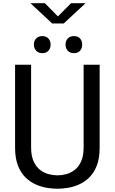

<svg xmlns="http://www.w3.org/2000/svg" viewBox="-20 -1178 723 1210"><path d="M342.5 11.5Q313.5 11.5 277.8 6Q242 0.5 206.5 -15Q171 -30.5 141.2 -59.2Q111.5 -88 93.2 -134.2Q75 -180.5 75 -248V-770H176V-250Q176 -195.5 192 -160.8Q208 -126 233.2 -106.8Q258.5 -87.5 287.5 -80.2Q316.5 -73 342.5 -73Q368 -73 396.5 -80.2Q425 -87.5 450.2 -106.8Q475.5 -126 491.2 -160.8Q507 -195.5 507 -250V-770H608V-248Q608 -180.5 590 -134.2Q572 -88 542.2 -59.2Q512.5 -30.5 477 -15Q441.5 0.5 406.2 6Q371 11.5 342.5 11.5ZM247 -843Q222.5 -843 208 -858.2Q193.5 -873.5 193.5 -897Q193.5 -920.5 208 -935.5Q222.5 -950.5 247 -950.5Q271 -950.5 285 -935.5Q299 -920.5 299 -897Q299 -873.5 285 -858.2Q271 -843 247 -843ZM446 -843Q421.5 -843 407.2 -858.2Q393 -873.5 393 -897Q393 -920.5 407.2 -935.5Q421.5 -950.5 446 -950.5Q471 -950.5 484.5 -935.5Q498 -920.5 498 -897Q498 -873.5 484.5 -858.2Q471 -843 446 -843ZM171.5 -1158H262.5L345 -1074.5L428 -1158H519.5L381.5 -1030H309Z"/></svg>

Font: Junction Medium
Style: Regular
Weight: 500
Designer: Caroline Hadilaksono
Foundry: Caroline Hadilaksono, Tyler Finck, The League of Moveable Type
Version: Version 2.000; ttfautohint (v1.8.3)